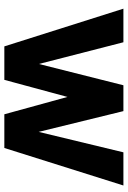

<svg xmlns="http://www.w3.org/2000/svg" viewBox="128 -717 589 885"><g transform="rotate(90 422.5 -274.5)"><path d="M835 -548.8 662.1 0H506.8L426.8 -291L348.1 0H193.8L20 -548.8H174.8L274.9 -159.2L373 -548.8H492.2L587.9 -158.2L682.1 -548.8Z"/></g></svg>

Font: Oakes Grotesk
Style: SemiBold
Weight: 600
Designer: Samuel Oakes
Foundry: Samuel Oakes
Version: Version 1.0 | wf-rip DC20170320